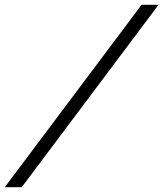

<svg xmlns="http://www.w3.org/2000/svg" viewBox="-97 -691 684 804"><path d="M567 -671 -6 93H-77L496 -671Z"/></svg>

Font: Apparatus SIL
Style: Italic
Weight: 400
Italic angle: -11°
Version: Version 1.0